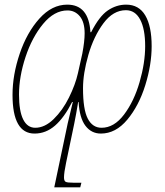

<svg xmlns="http://www.w3.org/2000/svg" viewBox="-20 -568 711 828"><path d="M634 -369Q634 -289 606.5 -200.5Q579 -112 529 -52Q479 8 415 8Q374 8 348.5 -25.5Q323 -59 319 -128H317Q309 -78 300 -34L265 134Q256 177 256 197Q256 212 263 216Q270 220 298 220H331L326 240H214L272 -36Q280 -72 294 -128H291Q257 -61 217.5 -26.5Q178 8 129 8Q34 8 34 -159Q34 -245 65 -336.5Q96 -428 150 -488Q204 -548 270 -548Q363 -548 370 -429H373Q408 -498 445 -523Q482 -548 524 -548Q579 -548 606.5 -501.5Q634 -455 634 -369ZM338 -187Q338 -96 358.5 -56.5Q379 -17 418 -17Q472 -17 515 -74Q558 -131 582 -214Q606 -297 606 -369Q606 -443 584.5 -483.5Q563 -524 523 -524Q468 -524 426 -467.5Q384 -411 361 -331Q338 -251 338 -187ZM62 -160Q62 -89 80 -53Q98 -17 132 -17Q173 -17 211.5 -54.5Q250 -92 277.5 -147.5Q305 -203 316 -252L335 -337Q345 -390 345 -424Q345 -473 324 -498Q303 -523 271 -523Q214 -523 166 -465Q118 -407 90 -322Q62 -237 62 -160Z"/></svg>

Font: Noto Serif NarrowThin
Style: Italic
Weight: 250
Width: 4
Italic angle: -12°
Designer: Monotype Design Team
Foundry: Monotype Imaging Inc.
Version: Version 1.001